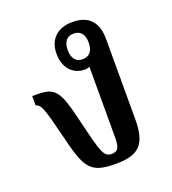

<svg xmlns="http://www.w3.org/2000/svg" viewBox="-109 -638 656 732"><g transform="rotate(-20 219.0 -272.5)"><path d="M238 10C330 10 365 -21 365 -125V-451C365 -522 328 -555 266 -555C203 -555 168 -518 168 -461C168 -403 203 -368 250 -368C256 -368 263 -370 269 -372V-87C269 -41 259 -31 236 -31C204 -31 198 -52 166 -185C148 -261 137 -295 122 -314C104 -338 81 -342 39 -342H26V-304C46 -299 53 -282 82 -165C117 -20 131 10 238 10ZM255 -408C228 -408 213 -427 213 -460C213 -494 228 -512 255 -512C283 -512 298 -494 298 -460C298 -427 283 -408 255 -408Z"/></g></svg>

Font: Noto Serif Thai Condensed Medium
Style: Regular
Weight: 500
Width: 3
Designer: Monotype Design Team
Foundry: Monotype Imaging Inc.
Version: Version 2.002